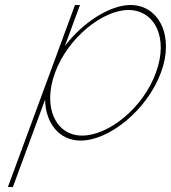

<svg xmlns="http://www.w3.org/2000/svg" viewBox="-20 -573 685 769"><path d="M239.8 -388.7C312.6 -484.4 419.9 -552.3 502.4 -553C616.4 -553 679.7 -429 624.5 -282C569.5 -133 416.8 -9 302.2 -10C218.8 -10 162.4 -77.9 160.6 -173.9L35.3 166L31.6 176H11.6L15.3 166L180.5 -282L276.7 -543L280.4 -553H300.4L296.7 -543ZM200.5 -282C148.5 -141 205.2 -29 309.6 -30C414.6 -30 553.1 -140 604.5 -282C656.1 -422 599.7 -532 495.1 -533C391.1 -533 252.1 -422 200.5 -282Z"/></svg>

Font: Nordica Plus
Style: NordicaClassicUltLtCondObl
Weight: 300
Version: Version 1.01